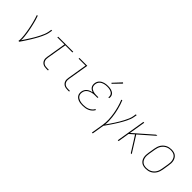

<svg xmlns="http://www.w3.org/2000/svg" viewBox="144 -1872 3212 3212"><g transform="rotate(45 1750.0 -266.0)"><path d="M181 0Q187 -35 185.5 -69Q184 -103 180.5 -136Q177 -169 171.5 -202Q166 -235 160 -267.5Q154 -300 146.5 -332.5Q139 -365 131 -397Q123 -429 113.5 -460Q104 -491 93 -522L111 -528Q125 -490 136.5 -450.5Q148 -411 157.5 -370.5Q167 -330 175.5 -289.5Q184 -249 190.5 -207.5Q197 -166 201.5 -124Q206 -82 204 -39Q227 -73 249.5 -107.5Q272 -142 294 -176.5Q316 -211 336 -246.5Q356 -282 374.5 -318.5Q393 -355 408 -392.5Q423 -430 430 -468L438 -520H458L449 -468Q444 -437 432.5 -406Q421 -375 407.5 -345Q394 -315 378 -285.5Q362 -256 345.5 -227Q329 -198 311 -169Q293 -140 275 -112Q257 -84 238.5 -56Q220 -28 200 0Z M840 0Q819 0 799 -3.5Q779 -7 761.5 -16.5Q744 -26 731.5 -41Q719 -56 712.5 -74.5Q706 -93 706 -114Q706 -135 710 -156L767 -502H599L602 -520H958L955 -502H787L729 -153Q726 -135 726 -117Q726 -99 731 -83Q736 -67 747 -53.5Q758 -40 772.5 -32Q787 -24 804.5 -21Q822 -18 840 -18H880V0Z M1340 0Q1319 0 1299 -3.5Q1279 -7 1261.5 -16.5Q1244 -26 1231.5 -41Q1219 -56 1212.5 -74.5Q1206 -93 1206 -114Q1206 -135 1210 -156L1267 -502H1103V-520H1290L1229 -153Q1226 -135 1226 -117Q1226 -99 1231 -83Q1236 -67 1247 -53.5Q1258 -40 1272.5 -32Q1287 -24 1304.5 -21Q1322 -18 1340 -18H1380V0Z M1704 8Q1680 8 1656.5 5.5Q1633 3 1611 -4.5Q1589 -12 1570.5 -24.5Q1552 -37 1539.5 -55.5Q1527 -74 1523.5 -97.5Q1520 -121 1524 -145Q1528 -169 1540.5 -192Q1553 -215 1573.5 -231Q1594 -247 1618 -256.5Q1642 -266 1667 -271Q1645 -278 1627 -289.5Q1609 -301 1597 -319Q1585 -337 1582 -359.5Q1579 -382 1583 -405Q1586 -425 1595.5 -444Q1605 -463 1620.5 -478Q1636 -493 1655 -503Q1674 -513 1694 -518.5Q1714 -524 1734.5 -526Q1755 -528 1775 -528Q1795 -528 1815 -526Q1835 -524 1853.5 -518Q1872 -512 1888.5 -502Q1905 -492 1916 -477Q1927 -462 1931.5 -442.5Q1936 -423 1932 -402Q1932 -401 1932 -399.5Q1932 -398 1931 -396H1912Q1912 -397 1912.5 -398.5Q1913 -400 1913 -401Q1916 -419 1912 -436Q1908 -453 1898 -466Q1888 -479 1874 -487.5Q1860 -496 1843.5 -501Q1827 -506 1809.5 -508Q1792 -510 1775 -510Q1757 -510 1739 -508.5Q1721 -507 1703 -502Q1685 -497 1667.5 -488.5Q1650 -480 1636 -467Q1622 -454 1613.5 -437Q1605 -420 1602 -402Q1599 -383 1601 -364.5Q1603 -346 1612 -331Q1621 -316 1635.5 -306Q1650 -296 1667 -290Q1684 -284 1702.5 -281.5Q1721 -279 1740 -279H1793L1790 -261H1737Q1717 -261 1697 -259.5Q1677 -258 1657 -252.5Q1637 -247 1617.5 -238Q1598 -229 1581.5 -215Q1565 -201 1555.5 -181.5Q1546 -162 1543 -142Q1539 -121 1542.5 -100.5Q1546 -80 1557.5 -64Q1569 -48 1586 -37.5Q1603 -27 1622.5 -20.5Q1642 -14 1662.5 -12Q1683 -10 1704 -10Q1732 -10 1759.5 -14Q1787 -18 1813.5 -29.5Q1840 -41 1863 -60.5Q1886 -80 1898 -106L1915 -98Q1901 -70 1876.5 -48Q1852 -26 1823 -13.5Q1794 -1 1764 3.5Q1734 8 1704 8ZM1789 -594 1777 -606 1908 -747 1924 -733Z M2134 215 2170 -3Q2181 -71 2178 -138.5Q2175 -206 2164 -271Q2153 -336 2135.5 -399Q2118 -462 2093 -521L2111 -528Q2127 -491 2139.5 -451.5Q2152 -412 2162.5 -372Q2173 -332 2180.5 -291Q2188 -250 2192.5 -208Q2197 -166 2198.5 -123Q2200 -80 2195 -37Q2219 -71 2242.5 -105.5Q2266 -140 2288.5 -174.5Q2311 -209 2332 -245Q2353 -281 2372 -317.5Q2391 -354 2407 -391.5Q2423 -429 2430 -468L2438 -520H2458L2449 -468Q2444 -436 2432 -405Q2420 -374 2405.5 -344Q2391 -314 2374.5 -284.5Q2358 -255 2340.5 -226Q2323 -197 2304.5 -168.5Q2286 -140 2267 -111.5Q2248 -83 2228.5 -55.5Q2209 -28 2189 0L2154 215Z M2531 0 2617 -520H2637L2589 -231L2919 -520H2947L2681 -287L2861 0H2839L2733 -169L2666 -274L2584 -202L2551 0Z M3197 8Q3169 8 3142.5 2Q3116 -4 3095.5 -19Q3075 -34 3061.5 -56.5Q3048 -79 3042.5 -105Q3037 -131 3037.5 -158.5Q3038 -186 3043 -213L3063 -333Q3067 -358 3075 -383.5Q3083 -409 3097 -432Q3111 -455 3131.5 -474Q3152 -493 3176 -505.5Q3200 -518 3226 -523Q3252 -528 3277 -528Q3304 -528 3330.5 -522Q3357 -516 3377.5 -501Q3398 -486 3411.5 -463.5Q3425 -441 3431 -415Q3437 -389 3436 -361.5Q3435 -334 3430 -307L3411 -187Q3406 -162 3398 -136.5Q3390 -111 3376 -88Q3362 -65 3342 -46Q3322 -27 3298 -14.5Q3274 -2 3248 3Q3222 8 3197 8ZM3197 -10Q3220 -10 3243.5 -15Q3267 -20 3289 -31.5Q3311 -43 3329.5 -60.5Q3348 -78 3360.5 -99.5Q3373 -121 3380.5 -144Q3388 -167 3391 -190L3411 -310Q3415 -334 3416 -359Q3417 -384 3412 -407Q3407 -430 3396 -450.5Q3385 -471 3366.5 -485Q3348 -499 3324.5 -504.5Q3301 -510 3276 -510Q3253 -510 3229.5 -505Q3206 -500 3184 -488.5Q3162 -477 3144 -459.5Q3126 -442 3113 -420.5Q3100 -399 3093 -376Q3086 -353 3082 -330L3062 -210Q3058 -186 3057 -161Q3056 -136 3061 -113Q3066 -90 3077.5 -69.5Q3089 -49 3107 -35Q3125 -21 3148.5 -15.5Q3172 -10 3197 -10Z"/></g></svg>

Font: Iosevka SS04 Thin
Style: Italic
Weight: 100
Italic angle: -9°
Monospace: yes
Designer: Belleve Invis
Foundry: Belleve Invis
Version: Version 19.0.0; ttfautohint (v1.8.4)